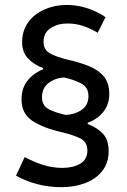

<svg xmlns="http://www.w3.org/2000/svg" viewBox="-20 -733 515 779"><path d="M335.9 -230Q375 -214.8 397.9 -190.2Q420.9 -165.5 420.9 -119.6Q420.9 -72.8 395.5 -40Q370.1 -7.3 326.7 9.5Q283.2 26.4 229.5 26.4Q176.8 26.4 129.6 13.7Q82.5 1 44.9 -20.5L80.1 -95.7Q115.2 -76.7 154.1 -64.2Q192.9 -51.8 232.9 -51.8Q276.4 -51.8 305.4 -68.8Q334.5 -85.9 334.5 -122.6Q334.5 -157.2 305.9 -171.4Q277.3 -185.5 231.9 -196.3Q156.2 -213.4 111.8 -242.4Q67.4 -271.5 67.4 -329.1Q67.4 -375.5 91.8 -406Q116.2 -436.5 154.8 -451.7V-456.5Q115.2 -472.2 92.5 -497.1Q69.8 -522 69.8 -561.5Q69.8 -608.9 94.7 -642.8Q119.6 -676.8 160.9 -694.8Q202.1 -712.9 250 -712.9Q294.4 -712.9 334.2 -699.7Q374 -686.5 408.2 -663.6L376.5 -600.1Q348.1 -617.2 318.1 -627.4Q288.1 -637.7 253.4 -637.7Q214.8 -637.7 185.8 -619.1Q156.7 -600.6 156.7 -563Q156.7 -531.2 181.9 -516.8Q207 -502.4 255.4 -490.7Q305.7 -479.5 343.5 -463.6Q381.3 -447.8 402.3 -421.4Q423.3 -395 423.3 -352.1Q423.3 -309.1 399.2 -279.1Q375 -249 335.9 -234.9ZM247.1 -266.6Q284.7 -268.6 311.8 -287.6Q338.9 -306.6 338.9 -343.3Q338.9 -378.4 310.5 -393.8Q282.2 -409.2 240.7 -418.5Q206.1 -417.5 178.2 -397Q150.4 -376.5 150.4 -338.9Q150.4 -304.7 177.2 -290.3Q204.1 -275.9 247.1 -266.6Z"/></svg>

Font: Estedad-FD Medium
Style: Regular
Weight: 500
Designer: Amin Abedi
Version: Version 7.3